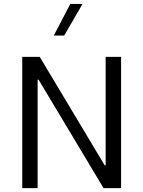

<svg xmlns="http://www.w3.org/2000/svg" viewBox="-20 -969 737 989"><path d="M342.1 -948.7 257.1 -785.9H310.7L405.1 -948.7ZM524.2 -676.2V-117.2H519.3L184.6 -676.2H94.6V0H173.8V-558.7H178.7L513.4 0H603.7V-676.2Z"/></svg>

Font: Estedad VF
Style: Regular
Weight: 100
Designer: Amin Abedi
Version: Version 7.3